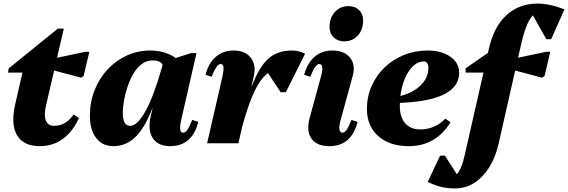

<svg xmlns="http://www.w3.org/2000/svg" viewBox="-20 -797 3160 1068"><path d="M201 16Q110 16 74.5 -45Q39 -106 65 -219L118 -450L149 -393H24L29 -417L302 -638H335L236 -210Q223 -156 235 -126.5Q247 -97 281 -97Q313 -97 339.5 -112Q366 -127 390 -160L419 -140Q395 -88 362.5 -53.5Q330 -19 290 -1.5Q250 16 201 16ZM431 -365 220 -421 232 -462 455 -509H477L445 -374Z M610 16Q550 16 515 -29.5Q480 -75 480 -153Q480 -229 506 -295Q532 -361 578 -410.5Q624 -460 685 -488Q746 -516 817 -516Q877 -516 925.5 -493Q974 -470 997 -430L897 -374Q897 -421 882 -441Q867 -461 831 -461Q795 -461 767.5 -440Q740 -419 720.5 -384.5Q701 -350 688 -310.5Q675 -271 669 -234Q663 -197 663 -170Q663 -97 704 -97Q725 -97 746.5 -118.5Q768 -140 790.5 -181Q813 -222 835.5 -282Q858 -342 880 -420L938 -385V-194H827Q785 -85 733 -34.5Q681 16 610 16ZM926 16Q859 16 830 -28.5Q801 -73 818 -149L891 -467H934L1044 -502H1073L988 -130Q980 -93 982.5 -76Q985 -59 998 -59Q1011 -59 1022 -74.5Q1033 -90 1049 -130L1083 -119Q1066 -52 1027 -18Q988 16 926 16Z M1273 -95V-319H1381Q1422 -426 1473 -471Q1524 -516 1604 -516Q1644 -516 1677 -498L1570 -284H1541L1452 -419H1511V-403Q1478 -403 1446.5 -369Q1415 -335 1385.5 -266.5Q1356 -198 1328 -95ZM1132 0 1217 -370Q1225 -407 1223 -424Q1221 -441 1207 -441Q1185 -441 1157 -370L1123 -381Q1140 -446 1180.5 -481Q1221 -516 1279 -516Q1343 -516 1374.5 -476.5Q1406 -437 1392 -375L1306 0Z M1812 16Q1742 16 1712.5 -26Q1683 -68 1702 -139L1765 -370Q1775 -405 1772.5 -423Q1770 -441 1756 -441Q1734 -441 1706 -370L1672 -381Q1689 -446 1729.5 -481Q1770 -516 1828 -516Q1895 -516 1927 -476.5Q1959 -437 1942 -375L1875 -130Q1865 -96 1868 -77.5Q1871 -59 1884 -59Q1897 -59 1908 -74.5Q1919 -90 1935 -130L1969 -119Q1952 -52 1913 -18Q1874 16 1812 16ZM1894 -567Q1858 -567 1835.5 -589.5Q1813 -612 1813 -646Q1813 -698 1843 -730.5Q1873 -763 1919 -763Q1955 -763 1977.5 -741Q2000 -719 2000 -684Q2000 -632 1970.5 -599.5Q1941 -567 1894 -567Z M2254 16Q2147 16 2084 -40Q2021 -96 2021 -191Q2021 -259 2047 -318Q2073 -377 2119 -421.5Q2165 -466 2226.5 -491Q2288 -516 2359 -516Q2436 -516 2485 -481.5Q2534 -447 2534 -392Q2534 -336 2489.5 -298Q2445 -260 2356.5 -241.5Q2268 -223 2134 -223V-255Q2198 -255 2250 -277Q2302 -299 2332.5 -336Q2363 -373 2363 -419Q2363 -436 2356.5 -445.5Q2350 -455 2338 -455Q2301 -455 2270.5 -422Q2240 -389 2222 -333Q2204 -277 2204 -207Q2204 -145 2234 -111Q2264 -77 2319 -77Q2359 -77 2395 -93Q2431 -109 2457 -137L2486 -117Q2404 16 2254 16Z M2513 251Q2469 251 2435 243Q2401 235 2359 215L2428 69H2455L2554 224H2432V205Q2489 205 2518 175.5Q2547 146 2564 70L2700 -528Q2727 -648 2797 -712.5Q2867 -777 2970 -777Q3037 -777 3120 -745L3046 -579H3019L2928 -740H3057V-696Q3036 -731 2984 -731Q2952 -731 2926 -687.5Q2900 -644 2880 -556L2754 0Q2737 77 2701.5 133.5Q2666 190 2618 220.5Q2570 251 2513 251ZM2570 -393V-417L2706 -511V-393ZM2995 -365 2784 -421 2796 -462 3019 -509H3041L3009 -374Z"/></svg>

Font: Platypi Light ExtraBold
Style: Italic
Weight: 800
Italic angle: -13°
Version: Version 1.200